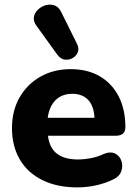

<svg xmlns="http://www.w3.org/2000/svg" viewBox="-20 -802 591 833"><path d="M230 -563 139 -689Q124 -709 127 -727.5Q130 -746 144.5 -760Q159 -774 178.5 -779.5Q198 -785 216.5 -778.5Q235 -772 246 -749L314 -612Q324 -592 317.5 -575.5Q311 -559 295 -550Q279 -541 261 -543.5Q243 -546 230 -563ZM316 11Q228 11 164 -20.5Q100 -52 66 -110Q32 -168 32 -246Q32 -322 65 -379.5Q98 -437 155.5 -469.5Q213 -502 287 -502Q360 -502 413 -471Q466 -440 495 -383.5Q524 -327 524 -250Q524 -213 481 -213H188Q195 -159 228 -134.5Q261 -110 320 -110Q343 -110 373 -115.5Q403 -121 430 -134Q460 -146 480 -135.5Q500 -125 507 -103Q514 -81 506 -58.5Q498 -36 472 -24Q438 -7 397.5 2Q357 11 316 11ZM187 -291H390Q387 -343 362 -369Q337 -395 294 -395Q249 -395 221.5 -368Q194 -341 187 -291Z"/></svg>

Font: Chiron GoRound TC EB
Style: Regular
Weight: 700
Designer: Ryoko NISHIZUKA 西塚涼子 (kana, bopomofo & ideographs); Paul D. Hunt (Latin, Greek & Cyrillic); Sandoll Communications 산돌커뮤니
Foundry: Adobe
Version: Version 1.000;hotconv 1.1.1;makeotfexe 2.6.0